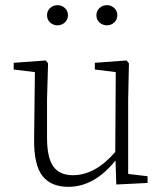

<svg xmlns="http://www.w3.org/2000/svg" viewBox="-20 -708 635 743"><path d="M394 -610Q377 -610 365 -621Q353 -632 353 -649Q353 -666 365 -677Q377 -688 394 -688Q410 -688 422 -677Q434 -666 434 -649Q434 -632 422 -621Q410 -610 394 -610ZM202 -610Q186 -610 174 -621Q162 -632 162 -649Q162 -666 174 -677Q186 -688 202 -688Q219 -688 231 -677Q243 -666 243 -649Q243 -632 231 -621Q219 -610 202 -610ZM476 -35 551 -26V0L430 6L427 -87Q345 15 245 15Q177 15 144 -27.5Q111 -70 112 -170L115 -429L33 -439V-465L157 -474L166 -463L162 -324V-176Q162 -97 186.5 -63.5Q211 -30 262 -30Q349 -30 426 -120L428 -429L347 -439V-465L470 -474L479 -463L476 -324Z"/></svg>

Font: TypoPRO Source Serif Pro
Style: Regular
Weight: 300
Designer: Frank Grießhammer
Foundry: Adobe Systems Incorporated
Version: Version 1.017;PS (version unavailable);hotconv 1.0.79;makeot